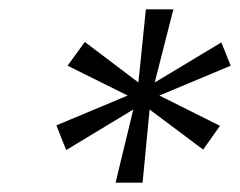

<svg xmlns="http://www.w3.org/2000/svg" viewBox="-20 -752 515 412"><path d="M228 -360 266 -517 122 -430 101 -483 254 -547 125 -611 162 -662 277 -575 293 -732H352L312 -575L455 -661L475 -611L322 -547L452 -482L416 -431L301 -517L286 -360Z"/></svg>

Font: DM Sans Light
Style: Italic
Weight: 300
Italic angle: -10°
Designer: Colophon Foundry, Jonny Pinhorn
Foundry: Colophon Foundry
Version: Version 4.004;gftools[0.9.30]